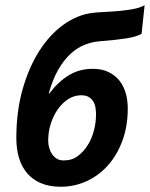

<svg xmlns="http://www.w3.org/2000/svg" viewBox="-20 -709 578 741"><path d="M169.9 -347.7Q205.1 -394 245.8 -418.7Q286.6 -443.4 337.9 -443.4Q372.6 -443.4 397.9 -431.4Q423.3 -419.4 440.2 -398.7Q457 -377.9 465.1 -350.1Q473.1 -322.3 473.1 -290.5Q473.1 -222.2 452.6 -166.5Q432.1 -110.8 397 -71.3Q361.8 -31.7 314.7 -10Q267.6 11.7 214.4 11.7Q170.4 11.7 138.2 -2Q106 -15.6 84.7 -40.5Q63.5 -65.4 53.2 -99.9Q43 -134.3 43 -175.8Q43 -279.8 67.6 -365.7Q92.3 -451.7 133.1 -514.6Q173.8 -577.6 226.8 -615Q279.8 -652.3 336.9 -659.2Q356 -661.6 383.5 -662.8Q411.1 -664.1 439.9 -666.7Q468.8 -669.4 495.1 -674.3Q521.5 -679.2 538.1 -689L526.4 -578.6Q507.3 -567.4 468.3 -561Q429.2 -554.7 365.2 -549.8Q335 -547.4 306.2 -535.9Q277.3 -524.4 251.7 -500.7Q226.1 -477.1 204.6 -439.7Q183.1 -402.3 168 -347.7ZM166 -166.5Q166 -150.9 170.2 -137.2Q174.3 -123.5 181.9 -112.8Q189.5 -102.1 200.4 -95.9Q211.4 -89.8 225.6 -89.8Q258.3 -89.8 281 -107.2Q303.7 -124.5 319.8 -150.9Q334 -173.8 342.3 -204.6Q350.6 -235.4 350.6 -268.1Q350.6 -279.8 348.6 -292.7Q346.7 -305.7 340.6 -316.4Q334.5 -327.1 323.2 -334.2Q312 -341.3 293 -341.3Q267.1 -341.3 244.1 -326.9Q221.2 -312.5 203.9 -288.3Q186.5 -264.2 176.3 -232.4Q166 -200.7 166 -166.5Z"/></svg>

Font: PT Astra Sans
Style: Bold Italic
Weight: 700
Italic angle: -16°
Designer: A.Korolkova, I. Chaeva
Foundry: ParaType Ltd
Version: Version 1.002W